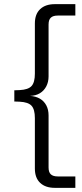

<svg xmlns="http://www.w3.org/2000/svg" viewBox="-20 -725 393 925"><path d="M244 180Q199 180 173.5 156Q148 132 148 87V-156Q148 -198 132 -215.5Q116 -233 75 -235L49 -236V-290L75 -291Q116 -293 132 -310.5Q148 -328 148 -370V-612Q148 -657 173.5 -681Q199 -705 244 -705H343V-650H258Q236 -650 225 -640Q214 -630 214 -607V-357Q214 -330 203 -309Q192 -288 172.5 -276Q153 -264 125 -263Q153 -261 172.5 -249.5Q192 -238 203 -217.5Q214 -197 214 -169V82Q214 105 225 115Q236 125 258 125H343V180Z"/></svg>

Font: Nunito Sans 9pt Light
Style: Regular
Weight: 300
Version: Version 3.101;gftools[0.9.27]